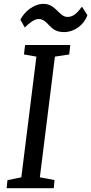

<svg xmlns="http://www.w3.org/2000/svg" viewBox="-20 -982 476 1002"><path d="M14.6 0H260.7L264.6 -42.5L188 -56.6L266.6 -686.5L341.3 -697.8L346.7 -747.1H110.8L105 -697.8L169.9 -686.5L91.3 -56.6L19 -42ZM109.4 -838.4C127.9 -857.9 159.2 -883.3 181.2 -882.8C235.4 -881.8 233.9 -814.5 313.5 -814.5C369.1 -814.5 419.4 -853 436 -902.8L407.7 -947.3C389.2 -923.8 368.7 -893.6 332.5 -893.6C287.6 -893.6 272 -961.9 207 -961.9C156.2 -961.9 107.4 -921.4 86.4 -879.4Z"/></svg>

Font: Merriweather
Style: Italic
Weight: 400
Italic angle: -7.5°
Designer: Eben Sorkin
Foundry: Eben Sorkin
Version: Version 1.001